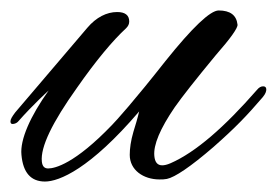

<svg xmlns="http://www.w3.org/2000/svg" viewBox="-39 -336 529 367"><path d="M463 -150C469 -157 470 -162 470 -165C470 -169 468 -171 464 -171C460 -171 456 -169 452 -164C390 -93 335 -45 287 -24C280 -21 275 -20 271 -20C262 -20 257 -26 256 -38C254 -59 267 -90 295 -131C309 -151 335 -184 373 -230C402 -263 416 -283 415 -289C413 -307 401 -316 379 -316C363 -316 329 -284 277 -219C218 -144 183 -105 175 -97C104 -23 66 -14 53 -14C46 -14 42 -18 41 -27C38 -55 61 -102 108 -168C145 -221 177 -259 202 -282C206 -286 208 -290 208 -295C208 -307 200 -313 185 -313C165 -313 145 -303 128 -283L-10 -121C-16 -113 -19 -108 -19 -104C-19 -101 -18 -99 -15 -99C-11 -99 -7 -101 -5 -103C25 -137 54 -163 54 -163C19 -114 -1 -69 2 -40C5 -6 20 11 47 11C74 11 133 -13 227 -123C224 -110 220 -97 216 -84C211 -67 209 -52 209 -40C209 -11 235 7 266 7C271 7 275 7 280 6C295 3 325 -17 369 -55C411 -92 433 -115 463 -150Z"/></svg>

Font: AlexBrush
Style: Regular
Weight: 400
Designer: Robert E. Leuschke
Foundry: Robert E. Leuschke
Version: Version 1.001